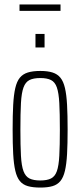

<svg xmlns="http://www.w3.org/2000/svg" viewBox="-20 -838 362 866"><path d="M162 8Q128 8 105.5 1.5Q83 -5 69.5 -21.5Q56 -38 49 -68Q42 -98 39.5 -143.5Q37 -189 37 -254Q37 -319 39.5 -365Q42 -411 49 -441Q56 -471 69.5 -487.5Q83 -504 105.5 -511Q128 -518 162 -518Q195 -518 217 -511Q239 -504 252.5 -487.5Q266 -471 273 -441Q280 -411 282.5 -365Q285 -319 285 -254Q285 -189 282.5 -143.5Q280 -98 273 -68Q266 -38 252.5 -21.5Q239 -5 217 1.5Q195 8 162 8ZM162 -24Q192 -24 210 -33Q228 -42 236.5 -66Q245 -90 247.5 -135.5Q250 -181 250 -254Q250 -327 247.5 -373Q245 -419 236.5 -443.5Q228 -468 210 -477Q192 -486 162 -486Q131 -486 113 -477Q95 -468 86 -443.5Q77 -419 74.5 -373Q72 -327 72 -254Q72 -181 74.5 -135.5Q77 -90 86 -66Q95 -42 113 -33Q131 -24 162 -24ZM140 -624V-685H181V-624ZM68 -789V-818H253V-789Z"/></svg>

Font: Saira UltraCondensed Thin
Style: Regular
Weight: 250
Width: 1
Designer: Hector Gatti with collaboration of the Omnibus-Type team
Foundry: Omnibus-Type
Version: Version 1.101